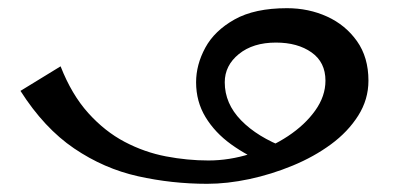

<svg xmlns="http://www.w3.org/2000/svg" viewBox="-20 -442 980 469"><path d="M486 7Q400 7 317 -11.5Q234 -30 161 -79.5Q88 -129 30 -220L128 -280Q155 -211 195.5 -166Q236 -121 284.5 -95.5Q333 -70 385.5 -60Q438 -50 489 -50Q540 -50 591 -66Q642 -82 683.5 -109.5Q725 -137 750 -172Q775 -207 775 -245Q775 -290 741 -314Q707 -338 654 -338Q598 -338 563.5 -310Q529 -282 529 -241Q529 -189 569 -148Q609 -107 678 -81L635 -40Q584 -61 544.5 -89.5Q505 -118 482 -156Q459 -194 459 -241Q459 -284 481.5 -325.5Q504 -367 553 -394.5Q602 -422 681 -422Q734 -422 779 -401.5Q824 -381 852 -341.5Q880 -302 880 -245Q880 -199 855 -159.5Q830 -120 788.5 -89.5Q747 -59 695 -37.5Q643 -16 589 -4.5Q535 7 486 7Z"/></svg>

Font: Marhey Light Light
Style: Regular
Weight: 300
Version: Version 1.000